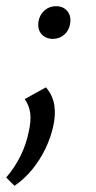

<svg xmlns="http://www.w3.org/2000/svg" viewBox="-21 -406 312 622"><path d="M26 196 -1 169Q26 138 45 100Q64 62 72 21Q80 -13 77 -38.5Q74 -64 59 -85L128 -123Q150 -97 155 -65Q160 -33 151 5Q143 41 125.5 77Q108 113 83 143.5Q58 174 26 196ZM150 -280Q134 -280 122 -288Q110 -296 105.5 -309Q101 -322 104 -338Q108 -359 123.5 -372.5Q139 -386 161 -386Q177 -386 188.5 -378Q200 -370 204.5 -357Q209 -344 206 -328Q202 -306 186.5 -293Q171 -280 150 -280Z"/></svg>

Font: Ysabeau Infant Medium
Style: Italic
Weight: 500
Italic angle: -12°
Designer: Christian Thalmann (Catharsis Fonts)
Version: Version 2.001;gftools[0.9.30]; featfreeze: ss01,ss02,lnum